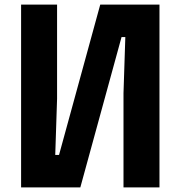

<svg xmlns="http://www.w3.org/2000/svg" viewBox="-20 -820 790 840"><path d="M520.3 0V-412L528.3 -657.7H511.7L331.4 0H72.3V-800H229.7V-388L221.7 -142.3H238.3L418.6 -800H677.7V0Z"/></svg>

Font: Martian Mono Custom sWd Rg
Style: Regular
Weight: 400
Width: 6
Monospace: yes
Designer: Alex Havermale
Foundry: Evil Martians
Version: Version 1.000